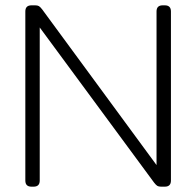

<svg xmlns="http://www.w3.org/2000/svg" viewBox="-20 -700 736 720"><path d="M75 -23V-657Q75 -680 98 -680H112Q121 -680 126 -677Q131 -674 138 -665L567 -81V-657Q567 -680 590 -680H598Q621 -680 621 -657V-23Q621 0 598 0H584Q575 0 570 -3Q565 -6 558 -15L129 -597V-23Q129 0 106 0H98Q75 0 75 -23Z"/></svg>

Font: Mitr ExtraLight
Style: Regular
Weight: 250
Designer: Thanarat Vachiruckul
Foundry: Cadson Demak Co.,Ltd.
Version: Version 1.000